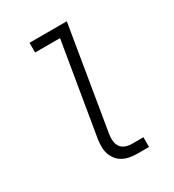

<svg xmlns="http://www.w3.org/2000/svg" viewBox="-178 -838 855 941"><g transform="rotate(-30 250.0 -367.5)"><path d="M322 0Q301 0 280.5 -3.5Q260 -7 242 -16.5Q224 -26 211.5 -41.5Q199 -57 192.5 -76Q186 -95 186 -116.5Q186 -138 189 -159L276 -680H135V-735H346L249 -150Q246 -132 248 -113.5Q250 -95 260 -81Q270 -67 287 -61Q304 -55 322 -55H387V0Z"/></g></svg>

Font: Iosevka Curly Slab LtObl
Style: Regular
Weight: 300
Italic angle: -9°
Monospace: yes
Designer: Belleve Invis
Foundry: Belleve Invis
Version: Version 11.0.0; ttfautohint (v1.8.3)